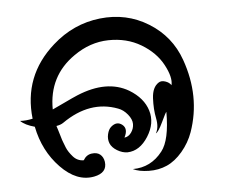

<svg xmlns="http://www.w3.org/2000/svg" viewBox="-39 -466 638 515"><g transform="rotate(-5 280.0 -209.0)"><path d="M44 -168Q31 -284 119 -362Q175 -412 247 -420Q319 -428 378 -391.5Q437 -355 460 -290Q496 -189 463 -95Q453 -67 433.5 -44Q414 -21 391.5 -11Q369 -1 342.5 -1.5Q316 -2 300 -10Q349 -10 380 -50Q403 -79 403 -155Q401 -154 389 -128.5Q377 -103 370 -100Q379 -116 374 -140.5Q369 -165 370.5 -194.5Q372 -224 389 -235Q396 -240 407 -236.5Q418 -233 423 -225Q428 -246 409.5 -280.5Q391 -315 352.5 -338Q314 -361 264.5 -360Q215 -359 171 -328Q99 -278 100 -188Q107 -191 132 -203Q157 -215 169 -220Q251 -254 309 -220Q347 -197 357.5 -162.5Q368 -128 345.5 -92.5Q323 -57 290 -56Q276 -56 262 -64.5Q248 -73 243.5 -84.5Q239 -96 242 -109Q245 -122 252 -128Q268 -142 282.5 -130.5Q297 -119 285 -96Q296 -97 303.5 -107.5Q311 -118 311 -130.5Q311 -143 300 -156.5Q289 -170 275 -175Q201 -203 125 -150Q118 -145 106 -143Q108 -136 109.5 -132Q111 -128 114.5 -115.5Q118 -103 120 -98.5Q122 -94 126 -83Q131 -71 142.5 -58Q154 -45 171 -45Q179 -59 193.5 -61Q208 -63 216.5 -56Q225 -49 227 -36Q231 -6 195 1Q148 10 104.5 -35Q61 -80 48 -146Q22 -153 10 -165Q26 -164 44 -168Z"/></g></svg>

Font: SOV_mook
Style: Book
Weight: 400
Version: Version 1.00